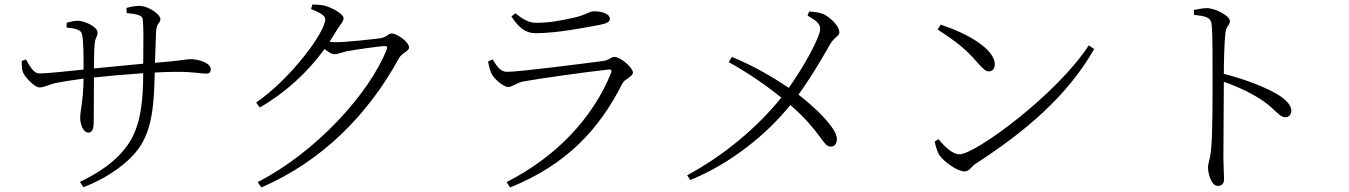

<svg xmlns="http://www.w3.org/2000/svg" viewBox="-20 -787 5970 850"><path d="M155 -400C176 -400 198 -413 224 -419C255 -425 296 -432 350 -439C348 -329 335 -301 335 -265C335 -240 347 -200 371 -200C389 -200 395 -215 395 -255L396 -444C462 -451 540 -458 614 -463C614 -347 604 -234 551 -154C497 -71 410 -18 334 18L349 42C468 -4 552 -72 592 -127C659 -218 662 -345 665 -466C703 -468 738 -469 767 -469C837 -469 871 -461 891 -461C908 -461 913 -468 913 -481C913 -508 860 -525 824 -525C802 -525 792 -519 666 -509L671 -649C673 -687 690 -682 690 -703C690 -722 640 -761 595 -761C578 -761 559 -757 540 -752L541 -729C582 -725 610 -721 612 -701C616 -663 615 -600 614 -505L396 -484C396 -532 397 -574 399 -591C401 -622 412 -623 412 -643C412 -668 355 -695 325 -695C310 -695 290 -691 275 -686V-665C316 -661 338 -655 343 -636C350 -612 350 -527 350 -479C292 -473 193 -462 153 -462C129 -462 111 -495 95 -524L76 -517C76 -503 77 -478 82 -466C92 -444 133 -400 155 -400Z M1114 -333 1130 -311C1244 -377 1340 -465 1417 -570C1433 -557 1449 -547 1460 -547C1473 -547 1494 -555 1515 -560C1553 -567 1662 -583 1684 -583C1693 -583 1696 -580 1692 -568C1615 -373 1379 -113 1121 19L1137 43C1409 -75 1611 -282 1746 -529C1760 -554 1791 -560 1791 -577C1791 -601 1737 -639 1714 -639C1698 -639 1694 -623 1665 -618C1638 -614 1514 -600 1462 -600L1439 -602L1472 -655C1487 -680 1501 -691 1501 -707C1501 -724 1454 -751 1421 -761C1400 -766 1380 -767 1363 -767L1357 -747C1392 -733 1420 -719 1420 -702C1420 -645 1269 -440 1114 -333Z M2223 19 2238 43C2489 -58 2634 -216 2735 -417C2746 -438 2782 -448 2782 -466C2782 -487 2728 -535 2700 -535C2684 -535 2677 -520 2650 -517C2582 -508 2282 -469 2224 -469C2196 -469 2180 -493 2161 -524L2141 -515C2144 -495 2149 -476 2156 -461C2167 -438 2209 -402 2229 -402C2250 -402 2264 -419 2295 -426C2364 -439 2586 -470 2673 -479C2687 -481 2690 -475 2685 -463C2602 -260 2439 -91 2223 19ZM2352 -640C2442 -640 2563 -663 2635 -677C2667 -683 2680 -691 2680 -704C2680 -725 2647 -737 2610 -737C2587 -737 2575 -720 2513 -707C2461 -696 2413 -686 2354 -686C2322 -686 2298 -700 2261 -728L2244 -714C2277 -665 2305 -640 2352 -640Z M3658 -138C3678 -138 3685 -155 3685 -172C3685 -220 3588 -312 3515 -368C3578 -455 3638 -561 3656 -593C3674 -624 3696 -626 3696 -644C3696 -668 3666 -701 3634 -720C3613 -732 3589 -734 3562 -736L3555 -718C3591 -697 3611 -684 3611 -659C3611 -623 3539 -492 3472 -398C3402 -445 3318 -495 3220 -535L3206 -512C3300 -460 3378 -404 3439 -355C3331 -221 3185 -99 3022 -11L3036 10C3215 -63 3373 -191 3479 -322C3617 -202 3622 -138 3658 -138Z M4251 -28C4271 -28 4283 -52 4299 -62C4515 -202 4703 -358 4824 -570L4800 -586C4658 -368 4298 -104 4228 -104C4197 -104 4165 -135 4134 -171L4118 -160C4120 -147 4129 -116 4138 -101C4158 -72 4217 -28 4251 -28ZM4357 -471C4373 -471 4384 -482 4384 -502C4384 -573 4253 -643 4144 -678L4131 -656C4217 -601 4258 -567 4307 -510C4333 -481 4344 -471 4357 -471Z M5670 -268C5688 -268 5697 -282 5697 -297C5697 -322 5671 -346 5644 -364C5589 -399 5493 -436 5398 -460C5398 -514 5400 -591 5405 -642C5409 -673 5425 -676 5425 -694C5425 -716 5362 -751 5322 -751C5306 -751 5290 -747 5265 -743L5266 -721C5321 -715 5341 -710 5344 -678C5349 -627 5348 -522 5348 -443C5348 -363 5349 -193 5341 -119C5337 -82 5328 -65 5328 -44C5328 -19 5343 36 5371 36C5389 36 5399 26 5399 6C5399 -12 5397 -40 5396 -84L5398 -425C5469 -400 5527 -371 5575 -338C5631 -298 5644 -268 5670 -268Z"/></svg>

Font: Source Han Serif CN Light
Style: Regular
Weight: 300
Designer: Ryoko NISHIZUKA 西塚涼子 (kana & ideographs); Frank Grießhammer (Latin, Greek & Cyrillic); Wenlong ZHANG 张文龙 (bopomofo); San
Foundry: Adobe
Version: Version 2.003;hotconv 1.1.1;makeotfexe 2.6.0